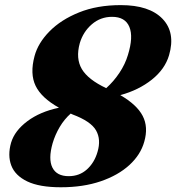

<svg xmlns="http://www.w3.org/2000/svg" viewBox="-20 -736 707 770"><path d="M224 15Q138 15 89.2 -8.5Q40.5 -32 25.2 -72.5Q10 -113 24.5 -164Q39 -212 89.8 -250Q140.5 -288 216.5 -304Q146 -343.5 122.8 -391.8Q99.5 -440 118.5 -511Q132.5 -563.5 178.5 -610.2Q224.5 -657 297 -686.2Q369.5 -715.5 464.5 -715.5Q579 -715.5 631.8 -660.5Q684.5 -605.5 658 -514.5Q641.5 -458.5 588.8 -416.5Q536 -374.5 462.5 -354.5Q529 -316 552.2 -271.2Q575.5 -226.5 558.5 -167.5Q544 -115.5 499 -74.2Q454 -33 384 -9Q314 15 224 15ZM300 -563Q283 -501.5 308.2 -459Q333.5 -416.5 406 -382.5Q436 -409.5 459 -444Q482 -478.5 493 -515.5Q515.5 -588 498.8 -628.2Q482 -668.5 429.5 -668.5Q383 -668.5 348.2 -638.5Q313.5 -608.5 300 -563ZM191 -161.5Q173 -98 190.2 -63.8Q207.5 -29.5 255.5 -29.5Q298.5 -29.5 328.5 -56.5Q358.5 -83.5 371 -126.5Q386 -176.5 365.2 -213Q344.5 -249.5 271 -277Q267 -279 263.5 -280.5Q238 -258 219.5 -226.8Q201 -195.5 191 -161.5Z"/></svg>

Font: Fraunces 9pt S000
Style: Bold Italic
Weight: 700
Italic angle: -16°
Version: Version 1.000; ttfautohint (v1.8.3)